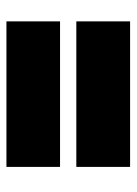

<svg xmlns="http://www.w3.org/2000/svg" viewBox="61 -615 404 566"><g transform="rotate(90 263.0 -332.0)"><path d="M43 -355V-513.5H472V-355ZM43 -149V-307H472V-149Z"/></g></svg>

Font: League Spartan Black
Style: Regular
Weight: 900
Foundry: The League of Moveable Type
Version: Version 2.002